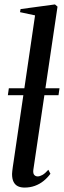

<svg xmlns="http://www.w3.org/2000/svg" viewBox="-20 -837 289 868"><path d="M130.5 -68Q129 -52.5 135 -46Q141 -39.5 150.5 -39.5Q160 -39.5 172 -46.2Q184 -53 198.5 -69.5L208 -51.5Q194.5 -33 176.8 -18.8Q159 -4.5 137.5 3.2Q116 11 91 11Q73.5 11 61 5Q48.5 -1 41.5 -14.5Q34.5 -28 34.5 -50.5Q34.5 -55 35.5 -63.5Q36.5 -72 38 -83.2Q39.5 -94.5 41.5 -106.5L138.5 -767.5L70.5 -782L73 -796L228.5 -817L240 -807ZM249 -438 244.5 -406.5H15.5L20 -438Z"/></svg>

Font: Merriweather 144pt
Style: Italic
Weight: 400
Italic angle: -7.8°
Version: Version 2.101